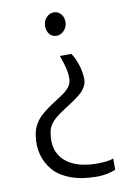

<svg xmlns="http://www.w3.org/2000/svg" viewBox="-98 -738 707 1026"><g transform="rotate(-10 255.5 -224.5)"><path d="M321.8 -441.9Q337.9 -420.4 352.1 -378.9Q366.2 -337.4 366.7 -298.3Q367.2 -276.4 355.7 -256.1Q344.2 -235.8 325 -219.7Q305.7 -203.6 282.5 -188.2Q259.3 -172.9 235.1 -157.2Q210.9 -141.6 190.7 -125.7Q170.4 -109.9 156.5 -89.8Q142.6 -69.8 140.1 -47.9Q122.1 48.8 180.4 104Q238.8 159.2 356 159.2Q417 159.2 445.3 147.5V207.5Q437.5 213.9 406 220.9Q374.5 228 343.3 228Q261.7 228 201.4 205.3Q141.1 182.6 108.4 144Q75.7 105.5 63.2 57.9Q50.8 10.3 58.6 -43.5Q62 -74.2 76.4 -100.6Q90.8 -127 110.8 -145.8Q130.9 -164.6 154.3 -181.2Q177.7 -197.8 200.7 -211.9Q223.6 -226.1 242.7 -240Q261.7 -253.9 274.2 -271Q286.6 -288.1 287.6 -306.6Q288.1 -313.5 288.1 -320.6Q288.1 -327.6 287.8 -333.7Q287.6 -339.8 286.1 -347.7Q284.7 -355.5 283.9 -360.6Q283.2 -365.7 280.8 -374.5Q278.3 -383.3 277.3 -387.5Q276.4 -391.6 273.2 -401.4Q270 -411.1 268.8 -414.3Q267.6 -417.5 264.2 -428Q260.7 -438.5 259.8 -441.4ZM268.1 -676.8Q289.1 -676.8 304.7 -660.2Q320.3 -643.6 320.8 -617.7Q321.3 -590.3 303.5 -570.6Q285.6 -550.8 262.7 -550.8Q237.8 -550.8 224.1 -567.4Q210.4 -584 209.5 -609.4Q209 -638.2 226.6 -657.5Q244.1 -676.8 268.1 -676.8Z"/></g></svg>

Font: HaufeMerriweatherSansLt
Style: Regular
Weight: 300
Designer: Eben Sorkin
Foundry: Eben Sorkin
Version: Version 1.56